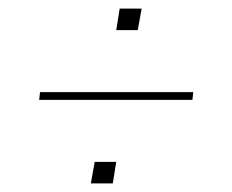

<svg xmlns="http://www.w3.org/2000/svg" viewBox="-20 -563 540 446"><path d="M250 -493 258 -543H309L300 -493ZM71 -331 73 -349H429L427 -331ZM191 -137 200 -187H250L242 -137Z"/></svg>

Font: Iosevka SS04 Thin Oblique
Style: Regular
Weight: 100
Italic angle: -9°
Monospace: yes
Designer: Belleve Invis
Foundry: Belleve Invis
Version: Version 19.0.0; ttfautohint (v1.8.4)